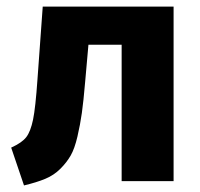

<svg xmlns="http://www.w3.org/2000/svg" viewBox="-20 -551 609 584"><path d="M110 -531H508V0H350V-415H249L239 -302Q234 -243 229 -207.5Q224 -172 215.5 -135.5Q207 -99 195 -78Q183 -57 163.5 -37.5Q144 -18 117.5 -7Q91 4 53 13L14 -102Q47 -117 60 -134Q73 -151 80.5 -187Q88 -223 94 -310Z"/></svg>

Font: Fira Sans
Style: Bold
Weight: 700
Designer: bBox Type GmbH & Carrois Corporate GbR & Edenspiekermann AG
Foundry: bBox Type GmbH & Carrois Corporate GbR & Edenspiekermann AG
Version: Version 4.301;PS 004.301;hotconv 1.0.88;makeotf.lib2.5.64775